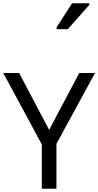

<svg xmlns="http://www.w3.org/2000/svg" viewBox="-20 -1164 606 1184"><path d="M283 -363 469 -714H566L328 -277V0H238V-273L0 -714H98ZM329 -984V-996L425 -1144H531V-1134L398 -984Z"/></svg>

Font: Noto Sans Tifinagh Azawagh
Style: Regular
Weight: 400
Designer: JamraPatel
Foundry: JamraPatel LLC
Version: Version 2.006; ttfautohint (v1.8.4.7-5d5b)